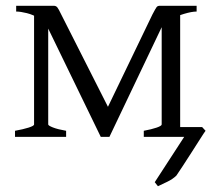

<svg xmlns="http://www.w3.org/2000/svg" viewBox="-20 -474 748 665"><path d="M478 0V-21Q505 -26 522.5 -32Q540 -38 540 -43V-417L604 -438V-28Q604 -24 622 -22.5Q640 -21 669 -21V0ZM661 -434Q644 -434 617.5 -426Q591 -418 569.5 -407Q548 -396 542 -384L359 0H355L350 -96L508 -424Q519 -445 522.5 -449.5Q526 -454 534 -454H661ZM358 0H329L146 -377Q135 -398 115 -410.5Q95 -423 73 -428.5Q51 -434 36 -434V-454H166Q174 -454 178.5 -448.5Q183 -443 192 -424L358 -96ZM32 0V-21Q60 -26 79 -32Q98 -38 98 -43V-432L147 -440V-43Q147 -39 163.5 -32.5Q180 -26 209 -21V0ZM680 -34 692 -21Q688 -16 675 4.5Q662 25 645 51.5Q628 78 613 101Q598 124 591 134Q579 146 559.5 155.5Q540 165 527 171Q523 166 516 157L618 0L580 -34Z"/></svg>

Font: ChillKai
Style: Regular
Weight: 400
Designer: ChillType
Foundry: 寒蝉字型
Version: Version 2.000